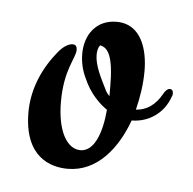

<svg xmlns="http://www.w3.org/2000/svg" viewBox="-31 -703 294 293"><g transform="rotate(5 116.0 -557.0)"><path d="M99 -472C78 -472 63 -499 63 -543C63 -593 80 -611 80 -624C80 -629 78 -632 73 -632C68 -632 59 -628 50 -616C25 -585 15 -552 15 -523C15 -454 56 -442 82 -442C127 -442 157 -480 173 -524C198 -524 222 -539 231 -566C232 -567 232 -570 232 -571C232 -575 230 -577 227 -577C224 -577 220 -574 217 -568C208 -552 195 -542 178 -541C183 -561 186 -581 186 -601C186 -630 177 -672 137 -672C106 -672 89 -648 89 -619C89 -606 92 -593 98 -581C107 -560 122 -545 134 -537C131 -501 120 -472 99 -472ZM136 -558C133 -561 130 -565 129 -568C121 -584 111 -603 111 -619C111 -625 112 -630 115 -634C127 -632 136 -620 136 -572Z"/></g></svg>

Font: Engagement
Style: Regular
Weight: 400
Designer: Astigmatic (AOETI)
Foundry: Astigmatic (AOETI)
Version: Version 1.000